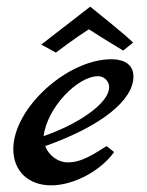

<svg xmlns="http://www.w3.org/2000/svg" viewBox="-20 -557 441 577"><path d="M300 -118C237 -76 210 -69 183 -69C158 -69 128 -86 116 -118C285 -178 381 -256 381 -327C381 -372 339 -379 315 -379C182 -379 20 -232 20 -109C20 -43 65 0 134 0C201 0 282 -43 323 -100ZM111 -148C122 -234 213 -328 275 -328C293 -328 308 -313 308 -295C308 -247 216 -184 111 -148ZM104 -423 148 -399C148 -399 203 -441 247 -469C257 -462 307 -431 350 -405L380 -429C359 -451 251 -537 251 -537Z"/></svg>

Font: Marck Script
Style: Regular
Weight: 400
Designer: Denis Masharov, Marck Fogel
Foundry: Denis Masharov
Version: Version 1.002